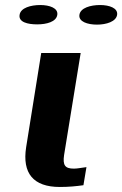

<svg xmlns="http://www.w3.org/2000/svg" viewBox="-20 -739 486 764"><path d="M58 -680C53 -651 90 -642 128 -642C165 -642 204 -652 208 -680C212 -707 177 -719 140 -719C103 -719 62 -708 58 -680ZM84 -153C68 -50 112 5 218 5C255 5 283 2 312 -2L324 -74L296 -70C289 -69 282 -68 274 -68C239 -68 229 -81 235 -122L301 -528H144ZM296 -680C292 -653 328 -641 366 -641C403 -641 442 -653 446 -680C450 -707 415 -719 378 -719C341 -719 300 -708 296 -680Z"/></svg>

Font: Aerodynamic
Style: BdObl
Weight: 500
Designer: Google
Version: Version 2.000980; 2014